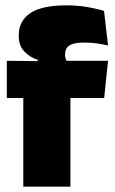

<svg xmlns="http://www.w3.org/2000/svg" viewBox="-20 -697 428 717"><path d="M228 -677Q269.5 -677 306 -670.8Q342.5 -664.5 368.5 -656L383.5 -527Q364.5 -531.5 343 -534.8Q321.5 -538 296.5 -538Q266.5 -538 250.5 -532.5Q234.5 -527 228.8 -517Q223 -507 223 -493.5V-492.5Q223 -482.5 226.2 -475Q229.5 -467.5 234.5 -460.5L121 -456.5V-473.5Q91.5 -483 70.8 -504.8Q50 -526.5 50 -562.5V-565Q50 -619 93.2 -648Q136.5 -677 228 -677ZM67 0V-420.5H243V0ZM5.5 -331V-470L145 -468.5L211 -470H383.5L369 -331Z"/></svg>

Font: Anek Telugu ExtraBold
Style: Regular
Weight: 800
Designer: Omkar Bhoir (Telugu), Yesha Goshar (Latin)
Foundry: Ek Type
Version: Version 1.003